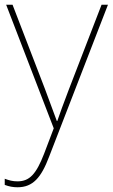

<svg xmlns="http://www.w3.org/2000/svg" viewBox="-26 -614 476 811"><path d="M0 -594 201 -72 160 36C127 121 99 152 48 152C27 152 13 148 -6 141V167C13 174 29 177 48 177C113 177 148 136 181 49L430 -594H403L264 -234C241 -174 226 -132 216 -103H214C204 -131 188 -174 164 -238L27 -594Z"/></svg>

Font: Noto Sans Malayalam UI Thin
Style: Regular
Weight: 100
Designer: Jelle Bosma - Monotype Design Team
Foundry: Monotype Imaging Inc.
Version: Version 2.104